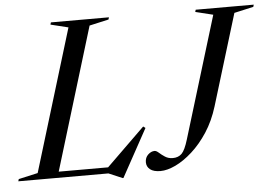

<svg xmlns="http://www.w3.org/2000/svg" viewBox="-91 -785 1254 883"><g transform="rotate(-5 536.0 -344.0)"><path d="M350 -685 150 -28H378L555 -201L565 -193.5L444 27H440.5L377 0H-39L-36 -10L53 -30L252.5 -685L171 -705L174 -715H442L439 -705ZM890 -264Q870 -199 836.8 -148Q803.5 -97 764.2 -61.8Q725 -26.5 686.5 -8.2Q648 10 617 10Q585 10 569 -2.8Q553 -15.5 553 -36Q553 -57.5 567.2 -71Q581.5 -84.5 597.5 -84.5Q605.5 -84.5 616.5 -74.5Q627.5 -64.5 642.8 -54.5Q658 -44.5 678.5 -44.5Q704 -44.5 719.8 -60.2Q735.5 -76 750 -124.5L921 -685L839.5 -705L842.5 -715H1110.5L1107.5 -705L1018.5 -685Z"/></g></svg>

Font: Newsreader 72pt
Style: Italic
Weight: 400
Italic angle: -17°
Designer: Hugues Gentile
Foundry: Production Type
Version: Version 1.003; ttfautohint (v1.8.3)